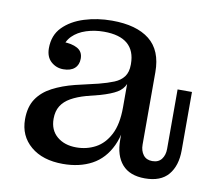

<svg xmlns="http://www.w3.org/2000/svg" viewBox="-64 -588 759 671"><g transform="rotate(10 315.5 -252.5)"><path d="M143 -317Q118 -317 99.5 -333.5Q81 -350 81 -381Q81 -427 109.5 -456Q138 -485 184 -499.5Q230 -514 282 -514Q369 -514 415.5 -477Q462 -440 462 -363L373 -376Q373 -423 345 -447Q317 -471 261 -471Q228 -471 198.5 -461.5Q169 -452 150 -433Q131 -414 127 -383L125 -411Q157 -411 177 -400Q197 -389 197 -364Q197 -342 183 -329.5Q169 -317 143 -317ZM490 9Q436 9 409 -22Q382 -53 382 -109V-168H372V-305H368L373 -340V-376L462 -363V-106Q462 -84 473 -69.5Q484 -55 505 -55Q527 -55 538 -69.5Q549 -84 549 -106V-317H600V-110Q600 -55 573 -23Q546 9 490 9ZM199 9Q127 9 84.5 -27Q42 -63 42 -122Q42 -166 61 -194.5Q80 -223 114.5 -241Q149 -259 193 -270L274 -289Q305 -297 327 -306Q349 -315 361 -331Q373 -347 373 -374L377 -305H372Q364 -286 344 -274Q324 -262 286 -251L239 -239Q207 -230 185 -217.5Q163 -205 151.5 -186.5Q140 -168 140 -141Q140 -101 166.5 -78.5Q193 -56 235 -56Q272 -56 303 -72.5Q334 -89 353 -125.5Q372 -162 372 -222L391 -217Q392 -138 368.5 -88Q345 -38 301.5 -14.5Q258 9 199 9Z"/></g></svg>

Font: Montagu Slab
Style: Bold
Weight: 700
Designer: Florian Karsten
Foundry: Florian Karsten
Version: Version 1.000